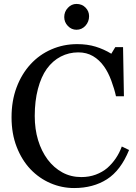

<svg xmlns="http://www.w3.org/2000/svg" viewBox="-20 -930 682 966"><path d="M353 16.1Q291 16.1 234.1 -8.3Q177.2 -32.7 133.3 -78.6Q89.8 -124.5 64 -190.7Q38.1 -256.8 38.1 -339.8Q38.1 -422.9 63.5 -490.5Q88.9 -558.1 133.8 -606.9Q178.2 -655.3 238.8 -681.6Q299.3 -708 368.2 -708Q419.4 -708 460.9 -695.3Q502.4 -682.6 540 -659.7L560.1 -692.9H599.1L603.5 -445.8H563.5Q555.7 -481.9 540 -524.2Q524.4 -566.4 503.4 -595.7Q480 -628.9 447.8 -647.7Q415.5 -666.5 374 -666.5Q326.7 -666.5 285.9 -645.5Q245.1 -624.5 215.3 -583.5Q187 -543.9 170.9 -482.9Q154.8 -421.9 154.8 -346.7Q154.8 -280.3 171.6 -224.9Q188.5 -169.4 219.7 -127.4Q251 -85.9 293.7 -62.5Q336.4 -39.1 389.2 -39.1Q428.7 -39.1 461.9 -51.5Q495.1 -64 519.5 -84.5Q543.9 -106 562.5 -133.3Q581.1 -160.6 592.8 -192.9L629.4 -175.3Q587.4 -72.3 518.1 -28.1Q448.7 16.1 353 16.1ZM428.2 -848.6Q428.2 -820.8 409.9 -800.5Q391.6 -780.3 364.7 -780.3Q339.8 -780.3 321.5 -799.3Q303.2 -818.4 303.2 -844.2Q303.2 -871.1 321.5 -890.6Q339.8 -910.2 364.7 -910.2Q392.6 -910.2 410.4 -891.8Q428.2 -873.5 428.2 -848.6Z"/></svg>

Font: UniBurma_GGSerif
Style: Book
Weight: 400
Designer: Victor San Kho Lin (for Burmese only and related typography optimization with it)
Foundry: http://www.unimm.org
Version: 2.0